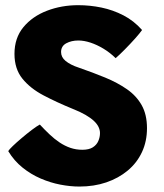

<svg xmlns="http://www.w3.org/2000/svg" viewBox="-20 -694 616 723"><path d="M279 8.5Q244.5 8.5 207 1.2Q169.5 -6 133 -21.8Q96.5 -37.5 64.8 -63Q33 -88.5 11 -125Q14 -130.5 28.2 -144.2Q42.5 -158 61.8 -174.2Q81 -190.5 99.8 -204.8Q118.5 -219 130 -225Q148.5 -205 166.8 -187.8Q185 -170.5 204.5 -157.5Q224 -144.5 245.2 -137.2Q266.5 -130 290 -130Q315 -130 329.5 -139.2Q344 -148.5 350.2 -163Q356.5 -177.5 356.5 -193Q356.5 -204.5 351 -216Q345.5 -227.5 333.5 -238.8Q321.5 -250 301.8 -261.5Q282 -273 254 -284Q194 -308.5 144 -334.8Q94 -361 64.2 -398Q34.5 -435 34.5 -491Q34.5 -551 68.2 -591.8Q102 -632.5 156.8 -653.5Q211.5 -674.5 274.5 -674.5Q319 -674.5 362.2 -665.5Q405.5 -656.5 444.8 -636.2Q484 -616 515 -581Q507 -569.5 488.8 -549Q470.5 -528.5 450.2 -508Q430 -487.5 415.5 -475Q394 -496 369.5 -510.8Q345 -525.5 320.8 -533.5Q296.5 -541.5 275 -541.5Q249 -541.5 229.5 -531Q210 -520.5 210 -498Q210 -488.5 214.2 -480Q218.5 -471.5 227 -464.5Q235.5 -457.5 248 -451Q260.5 -444.5 277.5 -439Q329.5 -421 375.8 -402Q422 -383 457.8 -358.2Q493.5 -333.5 513.5 -298Q533.5 -262.5 533.5 -211.5Q533.5 -161.5 514.5 -121Q495.5 -80.5 461 -51.8Q426.5 -23 380.2 -7.2Q334 8.5 279 8.5Z"/></svg>

Font: Grandstander Thin ExtraBold
Style: Regular
Weight: 800
Version: Version 1.200